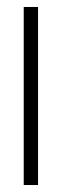

<svg xmlns="http://www.w3.org/2000/svg" viewBox="-20 -530 177 550"><path d="M48 0V-510H89V0Z"/></svg>

Font: Saira Ultra Condensed ExLight
Style: Regular
Weight: 200
Width: 1
Designer: Hector Gatti with collaboration of the Omnibus-Type team
Foundry: Omnibus-Type
Version: Version 1.001; ttfautohint (v1.8)